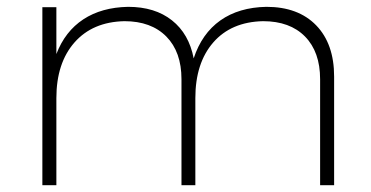

<svg xmlns="http://www.w3.org/2000/svg" viewBox="-20 -542 1085 562"><path d="M104 0V-521H145V-383.8Q170.4 -450.2 223.9 -485.4Q277.3 -520.5 355 -522Q433.6 -522 483.4 -482.4Q533.2 -442.9 546.9 -371.1Q570.8 -443.8 625 -482.2Q679.2 -520.5 759.8 -522Q853 -522 905.5 -467.8Q958 -413.6 958 -317.9V0H917V-310.1Q917 -390.1 872.8 -435.1Q828.6 -480 750 -480Q656.7 -478 604.2 -417.7Q551.8 -357.4 551.8 -254.9V0H511.2V-310.1Q511.2 -390.1 466.8 -435.1Q422.4 -480 344.2 -480Q251 -478 198 -417.7Q145 -357.4 145 -254.9V0Z"/></svg>

Font: Montserrat Ultra Light
Style: Regular
Weight: 200
Designer: Julieta Ulanovsky
Foundry: Julieta Ulanovsky
Version: Version 3.001;PS 003.001;hotconv 1.0.70;makeotf.lib2.5.58329